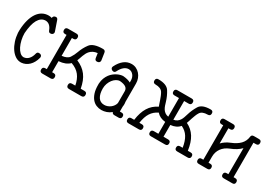

<svg xmlns="http://www.w3.org/2000/svg" viewBox="3 -1023 2246 1598"><g transform="rotate(30 1126.0 -224.0)"><path d="M201.7 -440.4C190.9 -443.7 180.7 -445.3 170.9 -445.3C148.8 -445.3 128.7 -440.3 110.8 -430.2C92.9 -420.1 77.6 -405.5 64.7 -386.5C51.8 -367.4 41.6 -344.1 33.9 -316.4C26.3 -288.7 21.6 -257.2 20 -221.7V-192.9C22 -165.5 26.9 -139.7 34.9 -115.5C42.9 -91.2 53.1 -70 65.4 -51.8C77.8 -33.5 92 -19 107.9 -8.1C123.9 2.8 140.8 8.5 158.7 8.8H167.5C181.2 7.8 194.1 4.5 206.3 -1.2C218.5 -6.9 229.6 -14.6 239.5 -24.2C249.4 -33.8 258.1 -45.3 265.6 -58.8C273.1 -72.3 279 -87.4 283.2 -104C283.5 -105.6 283.8 -107.2 283.9 -108.6C284.1 -110.1 284.2 -111.5 284.2 -112.8C284.2 -119 281.9 -124.2 277.3 -128.4C272.8 -132.6 265.8 -134.8 256.3 -134.8C245 -134.8 237.8 -128.6 234.9 -116.2C229.7 -94.1 220.9 -76.3 208.5 -62.7C196.1 -49.2 181.2 -41.7 163.6 -40H159.7C147.6 -40.4 136.1 -45.7 125 -55.9C113.9 -66.2 104.2 -79.7 95.9 -96.4C87.6 -113.2 81.1 -132.2 76.2 -153.3C71.3 -174.5 68.8 -196.1 68.8 -218.3V-218.8C70.8 -246.4 74.3 -271.2 79.3 -293.2C84.4 -315.2 91.1 -333.7 99.6 -348.9C108.1 -364 118.2 -375.7 129.9 -383.8C141.6 -391.9 155.1 -396 170.4 -396C199.4 -394.7 220.7 -376 234.4 -339.8C238.6 -328.5 245.3 -322.8 254.4 -322.8C263.5 -322.8 270.6 -325.1 275.6 -329.8C280.7 -334.6 283.2 -339.7 283.2 -345.2C283.2 -348.8 282.6 -352.4 281.2 -356L249.5 -447.8C245.6 -459.5 238.8 -465.3 229 -465.3C220.2 -465.3 213.5 -462.8 208.7 -457.8C204 -452.7 201.7 -446.9 201.7 -440.4Z M430.2 -379.9H444.8C461.8 -379.9 470.2 -388.3 470.2 -405.3C470.2 -422.2 461.8 -430.7 444.8 -430.7H364.3C347.7 -430.7 339.4 -422.2 339.4 -405.3C339.4 -388.3 347.7 -379.9 364.3 -379.9H378.9V-50.8H364.3C347.7 -50.8 339.4 -42.3 339.4 -25.4C339.4 -8.5 347.7 0 364.3 0H444.8C461.8 0 470.2 -8.5 470.2 -25.4C470.2 -42.3 461.8 -50.8 444.8 -50.8H430.2V-157.2C474.8 -160.2 509.1 -173.8 533.2 -198.2C551.1 -191.7 566.7 -183.9 580.1 -174.8C593.4 -165.7 604.8 -155.1 614.3 -143.1C623.7 -131 631.6 -117.4 637.9 -102.1C644.3 -86.8 649.3 -69.7 652.8 -50.8H621.6C604.7 -50.8 596.2 -42.3 596.2 -25.4C596.2 -8.5 604.7 0 621.6 0H740.2C757.2 0 765.6 -8.5 765.6 -25.4C765.6 -42.3 757.2 -50.8 740.2 -50.8H705.1C700.5 -75.5 694.3 -97.8 686.5 -117.7C678.7 -137.5 668.9 -155.2 657.2 -170.7C645.5 -186.1 631.8 -199.6 616.2 -211.2C600.6 -222.7 582.5 -232.9 562 -241.7C565.3 -248.9 568.4 -257 571.3 -266.1C574.2 -275.2 577.5 -284.6 581.1 -294.2C584.6 -303.8 588.9 -313.2 593.8 -322.5C598.6 -331.8 604.8 -340.3 612.3 -348.1C619.8 -356 629 -362.5 639.9 -367.9C650.8 -373.3 663.9 -376.8 679.2 -378.4L685.5 -335.9C687.5 -321 695 -313.5 708 -313.5C717.4 -313.5 724.5 -315.7 729.2 -320.1C734 -324.5 736.3 -330.2 736.3 -337.4V-340.1C736.3 -341.2 736.2 -342.3 735.8 -343.3L726.1 -407.7C724.4 -423 716 -430.7 700.7 -430.7C638.8 -430.7 598 -417.3 578.1 -390.6C557.9 -363.6 542.3 -334.3 531.2 -302.7C527.3 -291.7 522.9 -281.1 517.8 -271C512.8 -260.9 507.2 -251.1 501 -241.7C488.6 -223.1 465 -212.1 430.2 -208.5Z M1032.7 -215.3V-102.5C1030.4 -92.4 1026.3 -83.1 1020.3 -74.5C1014.2 -65.8 1007.1 -58.3 998.8 -52C990.5 -45.7 981.3 -40.7 971.2 -37.1C961.1 -33.5 951 -31.7 940.9 -31.7C914.9 -31.7 895.3 -41.8 882.3 -62C869.3 -82.2 862.8 -109.9 862.8 -145C862.8 -161.3 865.5 -176.9 870.8 -191.9C876.2 -206.9 883.3 -220.1 892.1 -231.7C900.9 -243.2 911 -252.4 922.4 -259.3C933.8 -266.1 945.3 -269.5 957 -269.5C983.1 -267.3 1002.2 -261.7 1014.4 -252.9C1026.6 -244.1 1032.7 -231.6 1032.7 -215.3ZM960.9 -318.8H957.5C951.3 -318.8 943.7 -317.7 934.6 -315.4C925.5 -313.2 915.9 -309.6 905.8 -304.7C895.7 -299.8 885.4 -293.4 875 -285.4C864.6 -277.4 855.1 -267.7 846.4 -256.1C837.8 -244.5 830.6 -231.2 824.7 -216.1C818.8 -200.9 815.3 -183.6 814 -164.1V-150.9C814 -121.3 817.4 -95.9 824.2 -74.7C831.1 -53.5 840.3 -36.1 851.8 -22.5C863.4 -8.8 876.9 1.2 892.3 7.6C907.8 13.9 924.2 17.1 941.4 17.1C957 17.1 973 14.3 989.3 8.8C1005.5 3.3 1020.3 -5.2 1033.7 -16.6C1036.9 -5.5 1044.8 0 1057.1 0H1098.6C1115.2 0 1123.5 -8.1 1123.5 -24.4C1123.5 -41 1115.2 -49.3 1098.6 -49.3H1082V-97.2C1082.7 -100.7 1083.2 -104.5 1083.5 -108.4C1083.8 -112.3 1084 -116 1084 -119.6C1084 -123.2 1083.8 -127 1083.5 -130.9C1083.2 -134.8 1082.7 -138.5 1082 -142.1V-318.4C1082 -335 1079.2 -350.7 1073.5 -365.7C1067.8 -380.7 1060 -393.8 1050 -405C1040.1 -416.3 1028.4 -425.1 1014.9 -431.6C1001.4 -438.2 986.7 -441.4 970.7 -441.4C944 -441.4 920.1 -433.1 898.9 -416.5C877.8 -399.9 859.9 -376.6 845.2 -346.7C842.9 -342.1 841.8 -337.6 841.8 -333C841.8 -328.1 844.5 -323.2 849.9 -318.1C855.2 -313.1 862 -310.5 870.1 -310.5C878.3 -310.5 884.8 -315.4 889.6 -325.2C900.1 -346.7 912.3 -363.2 926.3 -374.8C940.3 -386.3 955.1 -392.1 970.7 -392.1C979.8 -392.1 988.2 -390.1 995.8 -386C1003.5 -381.9 1010.1 -376.5 1015.6 -369.6C1021.2 -362.8 1025.4 -355 1028.3 -346.2C1031.2 -337.4 1032.7 -328.1 1032.7 -318.4V-299.8C1014.5 -309.9 990.6 -316.2 960.9 -318.8Z M1501.5 -392.6H1545.4C1562 -392.6 1570.3 -400.9 1570.3 -417.5C1570.3 -434.1 1562 -442.4 1545.4 -442.4H1408.7C1392.1 -442.4 1383.8 -434.1 1383.8 -417.5C1383.8 -400.9 1392.1 -392.6 1408.7 -392.6H1452.1V-213.4C1438.8 -215.7 1427.7 -220.1 1418.9 -226.6C1410.2 -233.1 1403 -240.7 1397.5 -249.5C1391.9 -258.3 1387.4 -267.9 1383.8 -278.3C1380.2 -288.7 1377 -299.2 1374 -309.6C1364.3 -342.4 1350.6 -372.9 1333 -400.9C1315.4 -428.5 1279.9 -442.4 1226.6 -442.4C1210 -442.4 1201.7 -434.1 1201.7 -417.5C1201.7 -400.9 1210 -392.6 1226.6 -392.6C1261.4 -392.6 1285 -382.5 1297.4 -362.3C1302.9 -353.2 1307.9 -342.9 1312.5 -331.5C1317.1 -320.1 1321.2 -309 1325 -298.1L1335 -267.8C1337.9 -258.5 1340.5 -251.5 1342.8 -246.6C1307.3 -229.3 1279.6 -204.8 1259.8 -172.9C1239.9 -141 1226.6 -99.8 1219.7 -49.3H1192.9C1176.6 -49.3 1168.5 -41 1168.5 -24.4C1168.5 -8.1 1176.6 0 1192.9 0H1293.5C1310.1 0 1318.4 -8.1 1318.4 -24.4C1318.4 -41 1310.1 -49.3 1293.5 -49.3H1269.5C1275.4 -90 1286.1 -122.6 1301.8 -147C1317.4 -171.4 1339.2 -190.3 1367.2 -203.6C1387 -180.2 1415.4 -166.7 1452.1 -163.1V-49.3H1408.7C1392.1 -49.3 1383.8 -41 1383.8 -24.4C1383.8 -8.1 1392.1 0 1408.7 0H1545.4C1562 0 1570.3 -8.1 1570.3 -24.4C1570.3 -41 1562 -49.3 1545.4 -49.3H1501.5V-162.6C1538.9 -165.9 1567.7 -179.5 1587.9 -203.6C1601.9 -196.8 1614.3 -188.8 1625 -179.7C1635.7 -170.6 1645 -159.7 1652.8 -147.2C1660.6 -134.7 1667.2 -120.4 1672.6 -104.2C1678 -88.1 1682.3 -69.8 1685.5 -49.3H1661.6C1645 -49.3 1636.7 -41 1636.7 -24.4C1636.7 -8.1 1645 0 1661.6 0H1762.7C1779 0 1787.1 -8.1 1787.1 -24.4C1787.1 -41 1779 -49.3 1762.7 -49.3H1735.4C1728.5 -99.8 1715.1 -141 1695.1 -173.1C1675 -205.2 1647.5 -229.7 1612.3 -246.6C1614.6 -251.5 1617.1 -258.6 1619.9 -268.1C1622.6 -277.5 1625.9 -287.7 1629.6 -298.6C1633.4 -309.5 1637.5 -320.6 1641.8 -332C1646.2 -343.4 1651.2 -353.5 1656.7 -362.3C1668.5 -382.5 1692.5 -392.6 1729 -392.6C1745.3 -392.6 1753.4 -400.9 1753.4 -417.5C1753.4 -434.1 1745.3 -442.4 1729 -442.4C1674.3 -442.4 1638.5 -428.5 1621.6 -400.9C1613.1 -386.9 1605.5 -372.3 1598.6 -357.2C1591.8 -342 1585.9 -326.2 1581.1 -309.6C1577.8 -298.8 1574.4 -288.2 1570.8 -277.6C1567.2 -267 1562.6 -257.3 1556.9 -248.5C1551.2 -239.7 1543.9 -232.2 1535.2 -225.8C1526.4 -219.5 1515.1 -215.2 1501.5 -212.9Z M1950.7 -49.3H1934.1V-107.4C1934.1 -137.4 1942.3 -163.9 1958.7 -187C1975.2 -210.1 1998.7 -227.7 2029.3 -239.7C2069.3 -255 2101.4 -275.1 2125.5 -299.8L2125 -49.3H2108.4C2091.8 -49.3 2083.5 -41 2083.5 -24.4C2083.5 -8.1 2091.8 0 2108.4 0H2190.9C2207.5 0 2215.8 -8.1 2215.8 -24.4C2215.8 -41 2207.5 -49.3 2190.9 -49.3H2174.8V-380.4H2199.2C2215.8 -380.4 2224.1 -388.7 2224.1 -405.3C2224.1 -421.9 2215.8 -430.2 2199.2 -430.2H2150.4C2134.8 -430.2 2126.5 -422.5 2125.5 -407.2C2121.9 -379.6 2110.6 -355.8 2091.6 -335.9C2072.5 -316.1 2045.7 -299.3 2011.2 -285.6C1980.3 -273.3 1954.6 -256.2 1934.1 -234.4V-380.4H1950.7C1967.3 -380.4 1975.6 -388.7 1975.6 -405.3C1975.6 -421.9 1967.3 -430.2 1950.7 -430.2H1868.2C1851.9 -430.2 1843.8 -421.9 1843.8 -405.3C1843.8 -388.7 1851.9 -380.4 1868.2 -380.4H1884.3V-49.3H1868.2C1851.9 -49.3 1843.8 -41 1843.8 -24.4C1843.8 -8.1 1851.9 0 1868.2 0H1950.7C1967.3 0 1975.6 -8.1 1975.6 -24.4C1975.6 -41 1967.3 -49.3 1950.7 -49.3Z"/></g></svg>

Font: Nathan
Style: Regular
Weight: 400
Designer: Peter Wiegel
Foundry: Peter Wiegel
Version: Version 1.001 2009